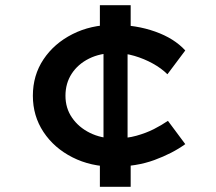

<svg xmlns="http://www.w3.org/2000/svg" viewBox="-20 -722 833 742"><path d="M419 -78Q331 -78 260 -114Q189 -150 148 -212Q107 -274 107 -352Q107 -431 148 -492.5Q189 -554 260 -590Q331 -626 419 -626Q506 -626 579.5 -600Q653 -574 696 -527L627 -435Q604 -458 570.5 -476.5Q537 -495 499.5 -506Q462 -517 424 -517Q367 -517 324 -495.5Q281 -474 257 -437Q233 -400 233 -352Q233 -304 258.5 -267Q284 -230 327.5 -208.5Q371 -187 425 -187Q470 -187 507.5 -197.5Q545 -208 574.5 -223Q604 -238 629 -255L696 -165Q646 -129 576.5 -103.5Q507 -78 419 -78ZM366 0V-108L380 -145V-560L366 -606V-702H485V-605L473 -568V-142L485 -107V0Z"/></svg>

Font: Lexend Peta Medium
Style: Regular
Weight: 500
Designer: Bonnie Shaver-Troup, Thomas Jockin
Foundry: Lexend
Version: Version 1.007